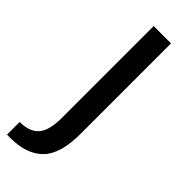

<svg xmlns="http://www.w3.org/2000/svg" viewBox="-269 -540 783 783"><g transform="rotate(45 123.0 -148.0)"><path d="M-2 220H-23V147Q34 147 60.5 116.5Q87 86 87 14V-516H187V5Q187 122 138.5 171Q90 220 -2 220Z"/></g></svg>

Font: Voces
Style: Regular
Weight: 400
Designer: Ana Paula Megda, Pablo Ugerman
Foundry: Ana Paula Megda, Pablo Ugerman
Version: Version 1.003